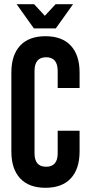

<svg xmlns="http://www.w3.org/2000/svg" viewBox="-20 -882 423 912"><path d="M34 -162V-538Q34 -620 75.5 -665Q117 -710 196 -710Q275 -710 316.5 -665Q358 -620 358 -538V-464H254V-545Q254 -610 199 -610Q144 -610 144 -545V-154Q144 -90 199 -90Q254 -90 254 -154V-261H358V-162Q358 -80 316.5 -35Q275 10 196 10Q117 10 75.5 -35Q34 -80 34 -162ZM59 -862H142L193 -807L244 -862H327L245 -747H141Z"/></svg>

Font: kids-team
Style: team
Weight: 400
Designer: Ryoichi Tsunekawa, Thomas Gollenia, Laura Emeder
Foundry: Ryoichi Tsunekawa, Thomas Gollenia, Laura Emeder
Version: Version 2.000